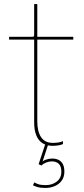

<svg xmlns="http://www.w3.org/2000/svg" viewBox="-20 -713 415 950"><path d="M239.5 8.5Q221 8.5 204.5 2.5Q188 -3.5 175.5 -17.2Q163 -31 156 -53.5Q149 -76 149 -109Q149 -119 149 -130.2Q149 -141.5 149 -154.5V-517H25V-531H134Q139.5 -531 142.8 -531.2Q146 -531.5 147.2 -533Q148.5 -534.5 148.8 -537.5Q149 -540.5 149 -546.5V-693H164.5V-531H342.5V-517H164.5V-161Q164.5 -147 164.5 -135Q164.5 -123 164.5 -113Q164.5 -62 183.5 -34Q202.5 -6 241.5 -6Q255 -6 269.8 -8.2Q284.5 -10.5 291.5 -15V-0.5Q284 4 269.2 6.2Q254.5 8.5 239.5 8.5ZM239 71.5Q255.5 71.5 269 77.8Q282.5 84 290.5 98.2Q298.5 112.5 298.5 136.5Q298.5 162.5 285.5 180.5Q272.5 198.5 251 207.8Q229.5 217 204 217Q179.5 217 163.2 211.8Q147 206.5 143 203.5L150 189.5Q154 192.5 167.8 197.8Q181.5 203 206 203Q238 203 260.8 185.5Q283.5 168 283.5 136.5Q283.5 109.5 270.8 97.5Q258 85.5 236.5 85.5Q223 85.5 208.2 91.2Q193.5 97 185.5 106L171 99.5L204 0H219L187 97.5L186.5 92.5Q190.5 83 206.2 77.2Q222 71.5 239 71.5Z"/></svg>

Font: Epilogue Thin
Style: Regular
Weight: 250
Designer: Tyler Finck
Foundry: Etcetera Type Co
Version: Version 2.111